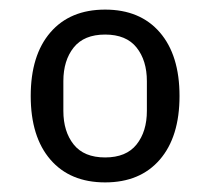

<svg xmlns="http://www.w3.org/2000/svg" viewBox="-20 -724 438 400"><path d="M199 -344Q126 -344 85 -391.5Q44 -439 44 -524Q44 -609 85 -656.5Q126 -704 199 -704Q272 -704 313 -656.5Q354 -609 354 -524Q354 -439 313 -391.5Q272 -344 199 -344ZM199 -396Q243 -396 264.5 -423Q286 -450 286 -493V-555Q286 -598 264.5 -625Q243 -652 199 -652Q155 -652 133.5 -625Q112 -598 112 -555V-493Q112 -450 133.5 -423Q155 -396 199 -396Z"/></svg>

Font: IBM Plex Sans Thai
Style: Regular
Weight: 400
Designer: Mike Abbink, Paul van der Laan, Pieter van Rosmalen, Ben Mitchell, Mark Frömberg
Foundry: Bold Monday
Version: Version 1.1